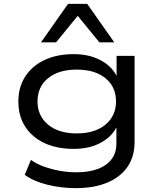

<svg xmlns="http://www.w3.org/2000/svg" viewBox="-20 -785 829 993"><path d="M371 188Q297 188 225.5 170.5Q154 153 108 119L140 42Q171 64 209.5 77.5Q248 91 290 98.5Q332 106 374 106Q473 106 527.5 67Q582 28 582 -42V-123H580Q556 -76 498.5 -45.5Q441 -15 361 -15Q275 -15 211 -44.5Q147 -74 111 -129Q75 -184 75 -260Q75 -335 111 -390Q147 -445 211 -475Q275 -505 361 -505Q440 -505 498.5 -474.5Q557 -444 583 -392V-496H676V-50Q676 24 640 77Q604 130 536 159Q468 188 371 188ZM377 -95Q471 -95 525.5 -140.5Q580 -186 580 -260Q580 -336 525.5 -380.5Q471 -425 377 -425Q283 -425 228.5 -380.5Q174 -336 174 -260Q174 -186 228.5 -140.5Q283 -95 377 -95ZM192 -566 332 -765H431L571 -566H494L382 -703L270 -566Z"/></svg>

Font: Nunito Sans 7pt Expanded
Style: Regular
Weight: 400
Width: 7
Designer: Vernon Adams
Foundry: Vernon Adams
Version: Version 3.101;gftools[0.9.27]